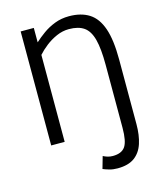

<svg xmlns="http://www.w3.org/2000/svg" viewBox="-132 -782 915 1101"><g transform="rotate(-15 325.5 -231.5)"><path d="M428.2 225.6Q401.4 225.6 379.4 219.2Q357.4 212.9 342.8 206.5L363.3 134.8Q375 141.1 389.2 145.5Q403.3 149.9 419.9 149.9Q472.7 149.9 493.9 118.9Q515.1 87.9 515.1 8.3Q515.1 -83.5 515.1 -148.9Q515.1 -214.4 515.1 -265.6Q515.1 -316.9 515.1 -365.7Q515.1 -461.9 500.5 -517.1Q485.8 -572.3 452.9 -595.2Q419.9 -618.2 363.8 -618.2Q326.2 -618.2 290.5 -602.5Q254.9 -586.9 224.9 -563.5Q194.8 -540 173.8 -516.1V0H93.8V-676.8H171.9V-591.3Q196.3 -613.8 227.8 -636.5Q259.3 -659.2 298.3 -674.3Q337.4 -689.5 383.3 -689.5Q455.1 -689.5 502.7 -659.2Q550.3 -628.9 574 -560.3Q597.7 -491.7 597.7 -375.5Q597.7 -325.2 597.7 -271.7Q597.7 -218.3 597.7 -151.1Q597.7 -84 597.7 8.3Q597.7 73.7 581.8 122.6Q565.9 171.4 529.1 198.5Q492.2 225.6 428.2 225.6Z"/></g></svg>

Font: Akatab
Style: Regular
Weight: 400
Designer: SIL Global
Foundry: SIL Global
Version: Version 4.100